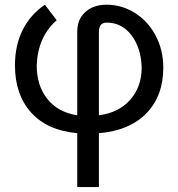

<svg xmlns="http://www.w3.org/2000/svg" viewBox="-20 -548 745 802"><path d="M302.7 8.3Q177.7 -2.9 110.1 -77.9Q42.5 -152.8 42.5 -275.4Q42.5 -357.4 74 -421.6Q105.5 -485.8 167.5 -528.3L216.8 -463.4Q138.2 -395 133.3 -275.4Q133.3 -190.9 177.5 -135Q221.7 -79.1 302.7 -66.4V-416Q302.7 -467.3 336.4 -497.8Q370.1 -528.3 425.3 -528.3Q488.8 -528.3 543.7 -493.9Q598.6 -459.5 630.4 -398.9Q662.1 -338.4 662.1 -265.6Q662.1 -147 591.3 -74.5Q520.5 -2 393.1 8.3V233.4H302.7ZM393.1 -66.4Q476.1 -77.1 523.9 -131.3Q571.8 -185.5 571.8 -265.6Q569.3 -348.1 529.1 -400.9Q488.8 -453.6 425.3 -453.6Q393.1 -453.6 393.1 -413.6Z"/></svg>

Font: Noboto
Style: Regular
Weight: 400
Designer: Google
Version: Version 2.001101; 2014